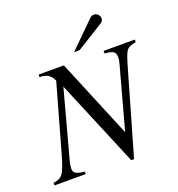

<svg xmlns="http://www.w3.org/2000/svg" viewBox="-175 -1003 1058 1144"><g transform="rotate(-20 353.5 -430.5)"><path d="M727 -653H529V-637C586 -632 598 -622 598 -586C598 -574 596 -563 590 -542L484 -154L277 -653H117V-637C164 -637 188 -618 203 -583L86 -168C50 -40 36 -24 -20 -16V0H178V-16C126 -20 108 -31 108 -59C108 -72 111 -92 117 -113L231 -535L461 15H479L625 -492C662 -621 664 -623 727 -637ZM361 -706H396L567 -812C579 -819 584 -828 584 -840C584 -860 568 -876 548 -876C538 -876 530 -873 523 -866Z"/></g></svg>

Font: XITS
Style: Italic
Weight: 400
Italic angle: -16.33°
Designer: MicroPress Inc., with final additions and corrections provided by Coen Hoffman, Elsevier (retired)
Version: Version 1.302